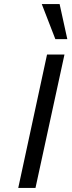

<svg xmlns="http://www.w3.org/2000/svg" viewBox="-20 -927 356 947"><path d="M70 0 212 -658H298L155 0ZM253 -734 186 -907H274L312 -734Z"/></svg>

Font: Ysabeau Office Medium
Style: Italic
Weight: 500
Italic angle: -12°
Designer: Christian Thalmann (Catharsis Fonts)
Version: Version 2.001;gftools[0.9.30]; featfreeze: tnum,lnum,ss02